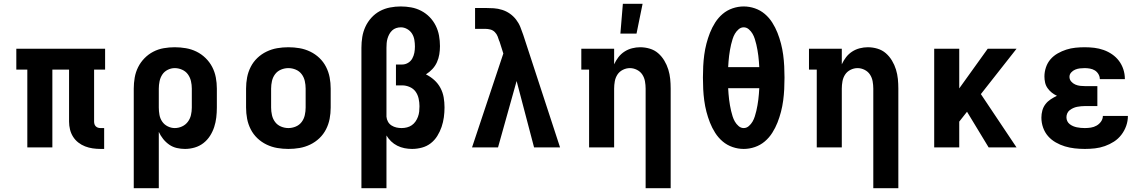

<svg xmlns="http://www.w3.org/2000/svg" viewBox="-20 -777 6040 1012"><path d="M510 8Q489 8 468.5 5Q448 2 428.5 -5.5Q409 -13 392.5 -26Q376 -39 365 -56.5Q354 -74 349 -94.5Q344 -115 344 -136V-410H256V0H124V-410H66V-520H534V-410H476V-136Q476 -129 478 -122.5Q480 -116 485 -111Q490 -106 496.5 -104Q503 -102 510 -102H529V8Z M685 215V-310Q685 -339 690 -368Q695 -397 708 -423Q721 -449 741.5 -470Q762 -491 788 -504.5Q814 -518 843 -523Q872 -528 901 -528Q930 -528 959.5 -523Q989 -518 1015.5 -505Q1042 -492 1063.5 -471Q1085 -450 1098.5 -424Q1112 -398 1117.5 -369Q1123 -340 1123 -310V-210Q1123 -184 1120 -158Q1117 -132 1109 -107.5Q1101 -83 1087 -61Q1073 -39 1052.5 -23Q1032 -7 1006.5 0.5Q981 8 955 8Q933 8 911.5 3Q890 -2 872 -14.5Q854 -27 840 -44.5Q826 -62 817 -82V215ZM901 -102Q921 -102 939.5 -110.5Q958 -119 970 -135Q982 -151 986.5 -170.5Q991 -190 991 -210V-310Q991 -330 986.5 -349.5Q982 -369 970.5 -385Q959 -401 940 -409.5Q921 -418 901 -418Q882 -418 864 -409Q846 -400 835.5 -384Q825 -368 821 -348.5Q817 -329 817 -310V-210Q817 -191 820.5 -171.5Q824 -152 835 -136Q846 -120 864 -111Q882 -102 901 -102Z M1500 8Q1470 8 1441 3Q1412 -2 1385 -15Q1358 -28 1336.5 -48.5Q1315 -69 1301.5 -95.5Q1288 -122 1282.5 -151Q1277 -180 1277 -210V-310Q1277 -340 1282.5 -369Q1288 -398 1301.5 -424.5Q1315 -451 1336.5 -471.5Q1358 -492 1385 -505Q1412 -518 1441 -523Q1470 -528 1500 -528Q1530 -528 1559 -523Q1588 -518 1615 -505Q1642 -492 1663.5 -471.5Q1685 -451 1698.5 -424.5Q1712 -398 1717.5 -369Q1723 -340 1723 -310V-210Q1723 -180 1717.5 -151Q1712 -122 1698.5 -95.5Q1685 -69 1663.5 -48.5Q1642 -28 1615 -15Q1588 -2 1559 3Q1530 8 1500 8ZM1500 -102Q1520 -102 1539 -110Q1558 -118 1570 -134Q1582 -150 1586.5 -170Q1591 -190 1591 -210V-310Q1591 -330 1586.5 -350Q1582 -370 1570 -386Q1558 -402 1539 -410Q1520 -418 1500 -418Q1480 -418 1461 -410Q1442 -402 1430 -386Q1418 -370 1413.5 -350Q1409 -330 1409 -310V-210Q1409 -190 1413.5 -170Q1418 -150 1430 -134Q1442 -118 1461 -110Q1480 -102 1500 -102Z M1885 215V-525Q1885 -554 1889.5 -582Q1894 -610 1906 -636Q1918 -662 1937.5 -683.5Q1957 -705 1982 -718.5Q2007 -732 2035.5 -737.5Q2064 -743 2092 -743Q2120 -743 2147.5 -738Q2175 -733 2200 -720Q2225 -707 2244.5 -687Q2264 -667 2276.5 -642Q2289 -617 2294 -589.5Q2299 -562 2299 -534Q2299 -512 2295.5 -490.5Q2292 -469 2283 -449Q2274 -429 2259 -413Q2244 -397 2225 -385Q2249 -373 2269 -355Q2289 -337 2301.5 -313.5Q2314 -290 2318.5 -264Q2323 -238 2323 -211Q2323 -185 2319.5 -159Q2316 -133 2307.5 -108Q2299 -83 2285 -60.5Q2271 -38 2250.5 -22Q2230 -6 2204 1Q2178 8 2152 8Q2132 8 2112 4Q2092 0 2074 -9Q2056 -18 2041.5 -32Q2027 -46 2017 -63V215ZM2097 -102Q2111 -102 2125 -105.5Q2139 -109 2150.5 -117Q2162 -125 2170 -136.5Q2178 -148 2183 -161.5Q2188 -175 2189.5 -189Q2191 -203 2191 -217Q2191 -237 2186.5 -257.5Q2182 -278 2170.5 -294Q2159 -310 2139.5 -318.5Q2120 -327 2100 -327H2067V-437H2100Q2116 -437 2130.5 -445.5Q2145 -454 2153 -468.5Q2161 -483 2164 -499Q2167 -515 2167 -532Q2167 -549 2164 -567Q2161 -585 2151.5 -600Q2142 -615 2126 -624Q2110 -633 2093 -633Q2080 -633 2068 -629Q2056 -625 2047 -616.5Q2038 -608 2032 -597Q2026 -586 2022.5 -574Q2019 -562 2018 -549.5Q2017 -537 2017 -525V-162Q2018 -148 2025 -135.5Q2032 -123 2044 -115.5Q2056 -108 2069.5 -105Q2083 -102 2097 -102Z M2468 0 2633 -495 2613 -558V-559H2612Q2608 -572 2603 -585Q2598 -598 2588 -608Q2578 -618 2564.5 -621.5Q2551 -625 2537 -625H2484V-735H2537Q2560 -735 2582.5 -733.5Q2605 -732 2627 -725Q2649 -718 2667.5 -705Q2686 -692 2700 -674Q2714 -656 2722.5 -635Q2731 -614 2738 -593L2932 0H2795L2703 -350L2605 0Z M3383 215V-310Q3383 -329 3379.5 -348.5Q3376 -368 3365.5 -384Q3355 -400 3337 -409Q3319 -418 3300 -418Q3281 -418 3263 -409Q3245 -400 3234.5 -384Q3224 -368 3220.5 -348.5Q3217 -329 3217 -310V0H3085V-410H3044V-520H3217V-438Q3226 -458 3239.5 -475.5Q3253 -493 3271.5 -505Q3290 -517 3311.5 -522.5Q3333 -528 3354 -528Q3380 -528 3405 -520.5Q3430 -513 3449 -496.5Q3468 -480 3481.5 -457.5Q3495 -435 3502.5 -410.5Q3510 -386 3512.5 -361Q3515 -336 3515 -310V215ZM3250 -600 3263 -757H3367L3335 -600Z M3900 8Q3870 8 3841 -2Q3812 -12 3789 -31.5Q3766 -51 3749.5 -77Q3733 -103 3722 -131Q3711 -159 3703.5 -188Q3696 -217 3692 -247Q3688 -277 3686.5 -307Q3685 -337 3685 -368Q3685 -398 3686.5 -428Q3688 -458 3692 -488Q3696 -518 3703.5 -547Q3711 -576 3722 -604Q3733 -632 3749.5 -658Q3766 -684 3789 -703.5Q3812 -723 3841 -733Q3870 -743 3900 -743Q3930 -743 3959 -733Q3988 -723 4011 -703.5Q4034 -684 4050.5 -658Q4067 -632 4078 -604Q4089 -576 4096.5 -547Q4104 -518 4108 -488Q4112 -458 4113.5 -428Q4115 -398 4115 -368Q4115 -337 4113.5 -307Q4112 -277 4108 -247Q4104 -217 4096.5 -188Q4089 -159 4078 -131Q4067 -103 4050.5 -77Q4034 -51 4011 -31.5Q3988 -12 3959 -2Q3930 8 3900 8ZM3982 -423Q3981 -438 3980 -453Q3979 -468 3977 -483Q3975 -498 3972.5 -513Q3970 -528 3966.5 -542.5Q3963 -557 3958.5 -571.5Q3954 -586 3946.5 -599Q3939 -612 3927 -622.5Q3915 -633 3900 -633Q3885 -633 3873 -622.5Q3861 -612 3853.5 -599Q3846 -586 3841.5 -571.5Q3837 -557 3833.5 -542.5Q3830 -528 3827.5 -513Q3825 -498 3823 -483Q3821 -468 3820 -453Q3819 -438 3818 -423ZM3900 -102Q3915 -102 3927 -112.5Q3939 -123 3946.5 -136Q3954 -149 3958.5 -163.5Q3963 -178 3966.5 -192.5Q3970 -207 3972.5 -222Q3975 -237 3977 -252Q3979 -267 3980 -282Q3981 -297 3982 -312H3818Q3819 -297 3820 -282Q3821 -267 3823 -252Q3825 -237 3827.5 -222Q3830 -207 3833.5 -192.5Q3837 -178 3841.5 -163.5Q3846 -149 3853.5 -136Q3861 -123 3873 -112.5Q3885 -102 3900 -102Z M4583 215V-310Q4583 -329 4579.5 -348.5Q4576 -368 4565.5 -384Q4555 -400 4537 -409Q4519 -418 4500 -418Q4481 -418 4463 -409Q4445 -400 4434.5 -384Q4424 -368 4420.5 -348.5Q4417 -329 4417 -310V0H4285V-410H4244V-520H4417V-438Q4426 -458 4439.5 -475.5Q4453 -493 4471.5 -505Q4490 -517 4511.5 -522.5Q4533 -528 4554 -528Q4580 -528 4605 -520.5Q4630 -513 4649 -496.5Q4668 -480 4681.5 -457.5Q4695 -435 4702.5 -410.5Q4710 -386 4712.5 -361Q4715 -336 4715 -310V215Z M5191 0 5077 -188 5036 -136V0H4904V-520H5036V-311L5186 -520H5338L5150 -281L5338 0Z M5698 8Q5671 8 5644.5 5Q5618 2 5593 -5.5Q5568 -13 5544.5 -26.5Q5521 -40 5504 -59.5Q5487 -79 5478 -104.5Q5469 -130 5469 -157Q5469 -176 5474 -194.5Q5479 -213 5490.5 -228Q5502 -243 5518 -253.5Q5534 -264 5551 -272Q5536 -279 5523.5 -289Q5511 -299 5501.5 -312.5Q5492 -326 5488.5 -342Q5485 -358 5485 -374Q5485 -398 5493 -422Q5501 -446 5517 -464.5Q5533 -483 5555 -495.5Q5577 -508 5600.5 -515.5Q5624 -523 5648.5 -525.5Q5673 -528 5697 -528Q5723 -528 5748 -525Q5773 -522 5797 -513.5Q5821 -505 5842 -490.5Q5863 -476 5878 -456Q5893 -436 5901 -411.5Q5909 -387 5909 -361V-360H5777Q5777 -374 5769.5 -386.5Q5762 -399 5750.5 -406Q5739 -413 5725 -415.5Q5711 -418 5697 -418Q5684 -418 5671.5 -416.5Q5659 -415 5647 -410Q5635 -405 5626 -395Q5617 -385 5617 -372Q5617 -358 5626 -347.5Q5635 -337 5647.5 -331.5Q5660 -326 5673.5 -324.5Q5687 -323 5700 -323H5764V-218H5700Q5689 -218 5678.5 -217Q5668 -216 5657.5 -214Q5647 -212 5637 -207.5Q5627 -203 5618.5 -196.5Q5610 -190 5605.5 -180Q5601 -170 5601 -159Q5601 -148 5605.5 -138.5Q5610 -129 5618.5 -122.5Q5627 -116 5636.5 -112Q5646 -108 5656 -106Q5666 -104 5676.5 -103Q5687 -102 5698 -102Q5714 -102 5730 -104.5Q5746 -107 5760 -115Q5774 -123 5783.5 -136.5Q5793 -150 5793 -166H5925Q5925 -139 5916 -113.5Q5907 -88 5890.5 -66.5Q5874 -45 5851.5 -30.5Q5829 -16 5803.5 -7Q5778 2 5751.5 5Q5725 8 5698 8Z"/></svg>

Font: Iosevka Etoile Extrabold
Style: Regular
Weight: 800
Designer: Belleve Invis
Foundry: Belleve Invis
Version: Version 22.1.2; ttfautohint (v1.8.4)